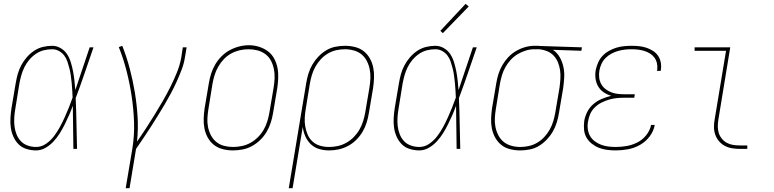

<svg xmlns="http://www.w3.org/2000/svg" viewBox="-20 -777 4040 1002"><path d="M168 8Q143 8 118.5 0.5Q94 -7 77 -24Q60 -41 50 -63.5Q40 -86 36.5 -110.5Q33 -135 34.5 -161Q36 -187 40 -213L62 -343Q66 -367 72.5 -390.5Q79 -414 91 -436.5Q103 -459 120 -478.5Q137 -498 158 -512Q179 -526 203.5 -532Q228 -538 252 -538Q276 -538 297 -525.5Q318 -513 330.5 -493.5Q343 -474 350 -450.5Q357 -427 361.5 -403.5Q366 -380 368.5 -356Q371 -332 373 -307Q392 -363 410.5 -418.5Q429 -474 448 -530H468Q445 -464 422.5 -397.5Q400 -331 375 -265Q378 -199 379 -132.5Q380 -66 382 0H363Q362 -56 361.5 -112.5Q361 -169 360 -225Q351 -200 340.5 -176Q330 -152 318 -128Q306 -104 292 -81.5Q278 -59 259.5 -39Q241 -19 217.5 -5.5Q194 8 168 8ZM168 -10Q196 -10 220 -26.5Q244 -43 261.5 -66Q279 -89 292.5 -114Q306 -139 317.5 -164.5Q329 -190 339.5 -216Q350 -242 359 -268Q358 -287 357 -306.5Q356 -326 354 -345Q352 -364 349.5 -382.5Q347 -401 342.5 -419Q338 -437 332 -455Q326 -473 315 -487.5Q304 -502 287.5 -511Q271 -520 252 -520Q230 -520 208 -514.5Q186 -509 166.5 -495.5Q147 -482 132 -464Q117 -446 107 -425.5Q97 -405 91 -383.5Q85 -362 81 -340L60 -210Q56 -187 54.5 -164Q53 -141 55.5 -119Q58 -97 66 -76.5Q74 -56 88.5 -40.5Q103 -25 124.5 -17.5Q146 -10 168 -10Z M636 205 671 -3Q682 -72 679.5 -140.5Q677 -209 667 -275.5Q657 -342 640.5 -406.5Q624 -471 600 -531L618 -538Q641 -480 657 -419.5Q673 -359 683.5 -296Q694 -233 698 -168Q702 -103 695 -38Q719 -72 742 -107.5Q765 -143 787 -178.5Q809 -214 830 -250.5Q851 -287 869.5 -324Q888 -361 903.5 -399.5Q919 -438 926 -477L934 -530H954L945 -477Q940 -445 928 -413.5Q916 -382 902 -351Q888 -320 872 -290Q856 -260 838.5 -230.5Q821 -201 803 -172Q785 -143 766.5 -114Q748 -85 728.5 -56.5Q709 -28 690 0L656 205Z M1195 8Q1169 8 1143 1.5Q1117 -5 1097 -20.5Q1077 -36 1064.5 -58.5Q1052 -81 1047 -106.5Q1042 -132 1043 -159Q1044 -186 1048 -213L1070 -343Q1074 -368 1082 -393Q1090 -418 1103.5 -441Q1117 -464 1136.5 -483.5Q1156 -503 1179.5 -515.5Q1203 -528 1228.5 -534.5Q1254 -541 1279 -541Q1306 -541 1331.5 -533Q1357 -525 1377.5 -510Q1398 -495 1410.5 -472Q1423 -449 1428 -423.5Q1433 -398 1432 -371Q1431 -344 1427 -317L1405 -187Q1401 -162 1393 -137Q1385 -112 1371.5 -89Q1358 -66 1338.5 -47Q1319 -28 1295.5 -15Q1272 -2 1246.5 3Q1221 8 1195 8ZM1196 -10Q1219 -10 1242.5 -15Q1266 -20 1287 -31.5Q1308 -43 1326 -61Q1344 -79 1356 -100Q1368 -121 1375 -144Q1382 -167 1386 -190L1408 -320Q1412 -344 1413 -368.5Q1414 -393 1409.5 -416Q1405 -439 1394.5 -459.5Q1384 -480 1365.5 -494Q1347 -508 1324 -514Q1301 -520 1277 -520Q1253 -520 1230 -514.5Q1207 -509 1186 -497.5Q1165 -486 1148 -468Q1131 -450 1119 -429Q1107 -408 1100 -385.5Q1093 -363 1089 -340L1068 -210Q1064 -186 1062.5 -161.5Q1061 -137 1065.5 -114.5Q1070 -92 1080.5 -71.5Q1091 -51 1108.5 -36.5Q1126 -22 1149 -16Q1172 -10 1196 -10Z M1487 205 1578 -343Q1582 -368 1589.5 -392.5Q1597 -417 1610 -439.5Q1623 -462 1641.5 -481.5Q1660 -501 1682.5 -514.5Q1705 -528 1730.5 -533Q1756 -538 1781 -538Q1807 -538 1833 -531.5Q1859 -525 1878.5 -509.5Q1898 -494 1910.5 -471.5Q1923 -449 1928 -423.5Q1933 -398 1932 -371Q1931 -344 1927 -317L1905 -187Q1901 -162 1893.5 -137.5Q1886 -113 1872.5 -90Q1859 -67 1839.5 -47.5Q1820 -28 1796.5 -15.5Q1773 -3 1748 2.5Q1723 8 1698 8Q1670 8 1645 0.5Q1620 -7 1602 -24.5Q1584 -42 1573.5 -65.5Q1563 -89 1560 -115L1507 205ZM1697 -10Q1720 -10 1743 -15Q1766 -20 1787.5 -32Q1809 -44 1826.5 -62Q1844 -80 1856 -101Q1868 -122 1875 -144.5Q1882 -167 1886 -190L1908 -320Q1912 -344 1913 -368Q1914 -392 1909.5 -415Q1905 -438 1894.5 -458.5Q1884 -479 1867 -493Q1850 -507 1827 -513.5Q1804 -520 1780 -520Q1758 -520 1735 -515Q1712 -510 1691 -497.5Q1670 -485 1653.5 -467Q1637 -449 1625.5 -428Q1614 -407 1607.5 -385Q1601 -363 1597 -340L1576 -211Q1572 -188 1570.5 -164Q1569 -140 1573 -117Q1577 -94 1586 -73.5Q1595 -53 1611.5 -38Q1628 -23 1650.5 -16.5Q1673 -10 1697 -10Z M2168 8Q2143 8 2118.5 0.5Q2094 -7 2077 -24Q2060 -41 2050 -63.5Q2040 -86 2036.5 -110.5Q2033 -135 2034.5 -161Q2036 -187 2040 -213L2062 -343Q2066 -367 2072.5 -390.5Q2079 -414 2091 -436.5Q2103 -459 2120 -478.5Q2137 -498 2158 -512Q2179 -526 2203.5 -532Q2228 -538 2252 -538Q2276 -538 2297 -525.5Q2318 -513 2330.5 -493.5Q2343 -474 2350 -450.5Q2357 -427 2361.5 -403.5Q2366 -380 2368.5 -356Q2371 -332 2373 -307Q2392 -363 2410.5 -418.5Q2429 -474 2448 -530H2468Q2445 -464 2422.5 -397.5Q2400 -331 2375 -265Q2378 -199 2379 -132.5Q2380 -66 2382 0H2363Q2362 -56 2361.5 -112.5Q2361 -169 2360 -225Q2351 -200 2340.5 -176Q2330 -152 2318 -128Q2306 -104 2292 -81.5Q2278 -59 2259.5 -39Q2241 -19 2217.5 -5.5Q2194 8 2168 8ZM2168 -10Q2196 -10 2220 -26.5Q2244 -43 2261.5 -66Q2279 -89 2292.5 -114Q2306 -139 2317.5 -164.5Q2329 -190 2339.5 -216Q2350 -242 2359 -268Q2358 -287 2357 -306.5Q2356 -326 2354 -345Q2352 -364 2349.5 -382.5Q2347 -401 2342.5 -419Q2338 -437 2332 -455Q2326 -473 2315 -487.5Q2304 -502 2287.5 -511Q2271 -520 2252 -520Q2230 -520 2208 -514.5Q2186 -509 2166.5 -495.5Q2147 -482 2132 -464Q2117 -446 2107 -425.5Q2097 -405 2091 -383.5Q2085 -362 2081 -340L2060 -210Q2056 -187 2054.5 -164Q2053 -141 2055.5 -119Q2058 -97 2066 -76.5Q2074 -56 2088.5 -40.5Q2103 -25 2124.5 -17.5Q2146 -10 2168 -10ZM2291 -604 2278 -616 2410 -757 2426 -743Z M2695 8Q2668 8 2642 1.5Q2616 -5 2596.5 -20.5Q2577 -36 2564.5 -58.5Q2552 -81 2547 -106.5Q2542 -132 2543 -159Q2544 -186 2548 -213L2570 -343Q2574 -368 2581.5 -391.5Q2589 -415 2602 -437.5Q2615 -460 2633 -479Q2651 -498 2673.5 -511Q2696 -524 2720.5 -531Q2745 -538 2769 -538Q2773 -538 2776 -538Q2779 -538 2783 -538Q2787 -538 2790.5 -538Q2794 -538 2798 -537L3017 -530L3014 -512L2865 -517Q2887 -503 2900.5 -479.5Q2914 -456 2920 -429Q2926 -402 2924.5 -373.5Q2923 -345 2919 -317L2897 -187Q2893 -162 2885.5 -137.5Q2878 -113 2865 -90.5Q2852 -68 2833.5 -48.5Q2815 -29 2792.5 -15.5Q2770 -2 2744.5 3Q2719 8 2695 8ZM2695 -10Q2717 -10 2740 -15Q2763 -20 2784 -32.5Q2805 -45 2821.5 -63Q2838 -81 2849.5 -102Q2861 -123 2867.5 -145Q2874 -167 2878 -190L2900 -320Q2903 -342 2904.5 -365Q2906 -388 2903 -409.5Q2900 -431 2892 -451Q2884 -471 2869.5 -486.5Q2855 -502 2835 -510Q2815 -518 2793 -520H2780Q2777 -520 2774 -520Q2771 -520 2768 -520Q2746 -520 2723.5 -513Q2701 -506 2681 -494Q2661 -482 2645 -464.5Q2629 -447 2617.5 -426.5Q2606 -406 2599.5 -384Q2593 -362 2589 -340L2568 -210Q2564 -186 2562.5 -162Q2561 -138 2565.5 -115Q2570 -92 2580.5 -71.5Q2591 -51 2608 -37Q2625 -23 2648 -16.5Q2671 -10 2695 -10Z M3193 8Q3170 8 3147.5 5Q3125 2 3105 -6Q3085 -14 3068 -27.5Q3051 -41 3040.5 -59.5Q3030 -78 3028 -100.5Q3026 -123 3029 -146Q3033 -170 3045 -193.5Q3057 -217 3077 -234Q3097 -251 3121 -261Q3145 -271 3170 -277Q3149 -283 3131 -295Q3113 -307 3102 -325.5Q3091 -344 3088 -366.5Q3085 -389 3089 -412Q3093 -431 3101.5 -450.5Q3110 -470 3124.5 -485.5Q3139 -501 3158 -511.5Q3177 -522 3196.5 -528Q3216 -534 3236.5 -536Q3257 -538 3276 -538Q3296 -538 3315.5 -536Q3335 -534 3353 -528Q3371 -522 3387 -512Q3403 -502 3413.5 -487Q3424 -472 3428 -453Q3432 -434 3429 -414Q3429 -412 3428.5 -410.5Q3428 -409 3428 -407H3408Q3409 -408 3409 -410Q3409 -412 3410 -413Q3412 -430 3408.5 -446.5Q3405 -463 3395.5 -476Q3386 -489 3372.5 -497.5Q3359 -506 3343 -511Q3327 -516 3310.5 -518Q3294 -520 3276 -520Q3259 -520 3241 -518Q3223 -516 3205.5 -511Q3188 -506 3171 -497Q3154 -488 3140.5 -474.5Q3127 -461 3119 -443.5Q3111 -426 3108 -409Q3105 -390 3107 -372Q3109 -354 3117.5 -338.5Q3126 -323 3139.5 -312.5Q3153 -302 3169.5 -295.5Q3186 -289 3204 -287Q3222 -285 3241 -285H3293L3290 -267H3238Q3218 -267 3198 -265Q3178 -263 3158 -257Q3138 -251 3119 -241.5Q3100 -232 3084.5 -217Q3069 -202 3060.5 -183Q3052 -164 3049 -144Q3045 -124 3047.5 -104Q3050 -84 3059 -68Q3068 -52 3083 -40.5Q3098 -29 3116 -22Q3134 -15 3153.5 -12.5Q3173 -10 3193 -10Q3222 -10 3250.5 -15Q3279 -20 3306 -33.5Q3333 -47 3352.5 -71.5Q3372 -96 3378 -125H3397Q3391 -92 3370 -64.5Q3349 -37 3319.5 -20.5Q3290 -4 3257.5 2Q3225 8 3193 8Z M3840 0Q3819 0 3799 -3.5Q3779 -7 3761.5 -16.5Q3744 -26 3731.5 -41Q3719 -56 3712.5 -75Q3706 -94 3706 -114.5Q3706 -135 3710 -156L3769 -512H3605V-530H3791L3729 -153Q3726 -135 3726 -117Q3726 -99 3731 -83Q3736 -67 3747 -53.5Q3758 -40 3772.5 -32Q3787 -24 3804.5 -21Q3822 -18 3840 -18H3880V0Z"/></svg>

Font: Iosevka Slab Thin Oblique
Style: Regular
Weight: 100
Italic angle: -9°
Monospace: yes
Designer: Belleve Invis
Foundry: Belleve Invis
Version: Version 11.1.0; ttfautohint (v1.8.3)